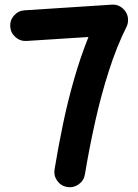

<svg xmlns="http://www.w3.org/2000/svg" viewBox="-20 -726 582 811"><path d="M23.2 -613.5Q25.1 -587 45.3 -569.2Q65.6 -551.4 92 -553L353.6 -569.7Q319.5 -484.4 292.7 -390.7Q265.9 -297.1 245.8 -200.6Q225.8 -104 210.4 -10.3Q206.3 16.2 222 38Q237.7 59.7 264.2 64Q290.6 68.1 312.6 52.4Q334.6 36.7 338.7 10.3Q356.8 -98.8 381.6 -210.4Q406.4 -322.1 439.5 -425.5Q472.5 -528.8 514.4 -612.8Q520.8 -624.8 520.8 -640.9Q521.1 -668.9 500.5 -688.6Q480 -708.3 451.9 -706.3L83.7 -682.4Q57.3 -680.8 39.4 -660.6Q21.6 -640.5 23.2 -613.5Z"/></svg>

Font: Mikhak VF
Style: Regular
Weight: 100
Designer: Amin Abedi
Version: Version 3.001